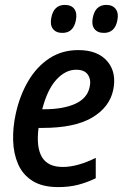

<svg xmlns="http://www.w3.org/2000/svg" viewBox="-20 -752 500 782"><path d="M217 10Q152 10 112 -15.5Q72 -41 53.5 -84Q35 -127 33.5 -180Q32 -233 44 -288Q60 -362 94.5 -421Q129 -480 180.5 -514Q232 -548 299 -548Q378 -548 417 -502.5Q456 -457 441 -385Q426 -315 355 -273Q284 -231 153 -231H137Q127 -152 151 -112Q175 -72 236 -72Q295 -72 370 -109V-26Q335 -9 298.5 0.5Q262 10 217 10ZM290 -468Q247 -468 210 -428Q173 -388 152 -307H160Q237 -307 286 -329Q335 -351 345 -397Q352 -426 338.5 -447Q325 -468 290 -468ZM403 -618Q377 -618 364.5 -634.5Q352 -651 358 -680Q368 -732 413 -732Q439 -732 451.5 -715Q464 -698 458 -669Q448 -618 403 -618ZM234 -618Q208 -618 195.5 -634.5Q183 -651 189 -680Q199 -732 244 -732Q271 -732 283 -715Q295 -698 289 -669Q279 -618 234 -618Z"/></svg>

Font: Noto Sans SemiCondensed Medium
Style: Italic
Weight: 500
Width: 4
Italic angle: -12°
Designer: Monotype Design Team
Foundry: Monotype Imaging Inc.
Version: Version 2.013; ttfautohint (v1.8.4.7-5d5b)